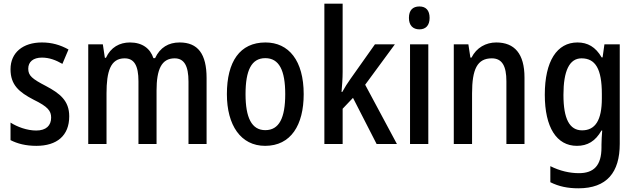

<svg xmlns="http://www.w3.org/2000/svg" viewBox="-20 -780 3445 1040"><path d="M355 -150C355 -235 304 -274 229 -314C154 -353 133 -370 133 -408C133 -445 160 -468 207 -468C248 -468 283 -454 318 -434L351 -512C306 -537 260 -550 207 -550C104 -550 37 -495 37 -405C37 -320 83 -281 162 -240C240 -202 257 -179 257 -143C257 -100 230 -73 176 -73C126 -73 73 -93 37 -116V-21C74 -2 119 10 177 10C288 10 355 -45 355 -150Z M953 -550C893 -550 847 -523 820 -465H811C794 -517 751 -550 684 -550C628 -550 580 -524 554 -467H548L537 -540H458V0H557V-274C557 -392 578 -464 655 -464C706 -464 730 -426 730 -340V0H828V-290C828 -404 855 -464 926 -464C977 -464 1001 -424 1001 -338V0H1099V-357C1099 -488 1052 -550 953 -550Z M1625 -270C1625 -452 1544 -550 1418 -550C1279 -550 1209 -446 1209 -270C1209 -102 1284 10 1416 10C1556 10 1625 -103 1625 -270ZM1310 -270C1310 -399 1342 -465 1417 -465C1492 -465 1525 -399 1525 -270C1525 -141 1492 -75 1417 -75C1343 -75 1310 -143 1310 -270Z M1836 -391V-760H1737V0H1836V-191L1892 -250L2020 0H2130L1958 -321L2119 -540H2011L1878 -352C1863 -331 1847 -306 1834 -282H1830C1833 -318 1836 -354 1836 -391Z M2252 -745C2216 -745 2195 -725 2195 -683C2195 -642 2217 -621 2252 -621C2286 -621 2307 -642 2307 -683C2307 -724 2287 -745 2252 -745ZM2300 -540H2201V0H2300Z M2668 -550C2612 -550 2561 -522 2534 -468H2528L2517 -540H2438V0H2537V-274C2537 -405 2565 -464 2644 -464C2700 -464 2723 -422 2723 -340V0H2821V-360C2821 -489 2767 -550 2668 -550Z M3108 -550C2997 -550 2931 -449 2931 -267C2931 -90 2995 10 3105 10C3162 10 3205 -15 3238 -73H3242C3240 -49 3238 -18 3238 4V19C3238 117 3196 158 3116 158C3066 158 3013 146 2961 120V207C3007 230 3055 240 3113 240C3267 240 3337 154 3337 -1V-540H3254L3244 -469H3239C3206 -526 3163 -550 3108 -550ZM3130 -464C3205 -464 3240 -407 3240 -271V-247C3240 -128 3204 -74 3133 -74C3065 -74 3032 -136 3032 -266C3032 -396 3064 -464 3130 -464Z"/></svg>

Font: Noto Sans Kannada Condensed Medium
Style: Regular
Weight: 500
Width: 3
Designer: Jelle Bosma - Monotype Design Team
Foundry: Monotype Imaging Inc.
Version: Version 2.005